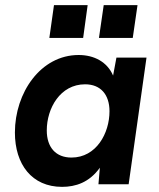

<svg xmlns="http://www.w3.org/2000/svg" viewBox="-20 -717 617 747"><path d="M221.5 10C274 10 327.5 -7 368.5 -64.5L363 0H480.5L550 -493H433L420 -423C397 -476.5 346 -503 286 -503C138 -503 38 -356 38 -201.5C38 -77.5 104 10 221.5 10ZM162 -209.5C162 -296 214.5 -389 311 -389C371.5 -389 406 -349 406 -284C406 -199 355 -104 258 -104C197 -104 162 -144 162 -209.5ZM172 -569.5H303.5L321 -697H190ZM365 -569.5H496.5L515 -697H383.5Z"/></svg>

Font: HK Grotesk
Style: Bold Italic
Weight: 700
Italic angle: -16°
Designer: Alfredo Marco Pradil
Foundry: Hanken Design Co.
Version: Version 3.001;FEAKit 1.0